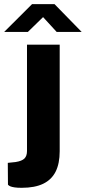

<svg xmlns="http://www.w3.org/2000/svg" viewBox="-56 -730 410 916"><path d="M47.5 166Q26.8 166 13.4 164Q0.1 162 -7.2 158.8Q-14.6 155.5 -18 151L-18.8 47L18.8 43Q48.6 38.2 60.7 26.2Q72.8 14.1 72.8 -9.8V-517H228.8V-8.5Q228.8 50 209.5 88.6Q190.2 127.2 150.2 146.6Q110.1 166 47.5 166ZM149.5 -648.4 76.8 -577.5H-36.2L97 -710.4H204L333.8 -577.5H214.5Z"/></svg>

Font: Public Sans VF
Style: Regular
Weight: 400
Designer: Pablo Impallari, Rodrigo Fuenzalida (Modified by Dan O. Williams and USWDS)
Version: Version 1.003